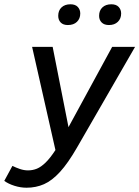

<svg xmlns="http://www.w3.org/2000/svg" viewBox="-85 -689 651 897"><path d="M39 188Q11 188 -17.5 179Q-46 170 -65 156L-27 86Q-11 94 8 100.5Q27 107 46 107Q68 107 87.5 99Q107 91 128.5 70Q150 49 174 12L65 -470H161L235 -95L439 -470H546L275 0Q233 73 195.5 114Q158 155 120.5 171.5Q83 188 39 188ZM424 -572Q402 -572 390 -584Q378 -596 378 -615Q378 -640 393.5 -654.5Q409 -669 435 -669Q458 -669 469.5 -656.5Q481 -644 481 -626Q481 -602 465.5 -587Q450 -572 424 -572ZM232 -572Q210 -572 198.5 -584Q187 -596 187 -615Q187 -640 202.5 -654.5Q218 -669 244 -669Q267 -669 278.5 -656.5Q290 -644 290 -626Q290 -602 274.5 -587Q259 -572 232 -572Z"/></svg>

Font: Gantari Medium
Style: Italic
Weight: 500
Italic angle: -10°
Designer: Anugrah Pasau
Foundry: Lafontype
Version: Version 1.000